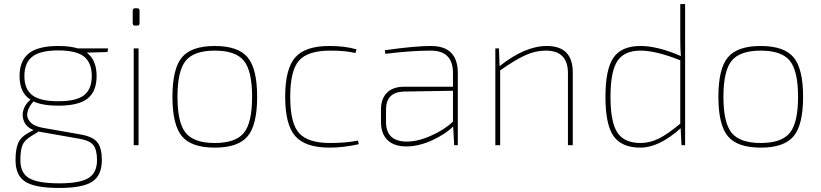

<svg xmlns="http://www.w3.org/2000/svg" viewBox="-20 -720 4072 952"><path d="M513 -462 410 -459Q459 -423 459 -343Q459 -267 414.5 -231.5Q370 -196 269 -196Q191 -196 146 -217Q123 -192 116.5 -165.5Q110 -139 128 -117Q146 -95 188 -87L381 -53Q442 -42 463.5 -13.5Q485 15 485 74Q485 150 437 181Q389 212 274 212Q154 212 105.5 181Q57 150 57 74Q57 20 70 -10.5Q83 -41 122 -62L146 -75Q112 -89 99.5 -117Q87 -145 96 -174.5Q105 -204 131 -226Q77 -260 77 -343Q77 -418 122.5 -455Q168 -492 269 -492Q327 -492 366 -480H516ZM397 -248Q435 -278 435 -343Q435 -408 397 -439Q359 -470 269 -470Q179 -470 140 -439Q101 -408 101 -343Q101 -278 140 -248Q179 -218 269 -218Q359 -218 397 -248ZM172 -68 138 -47Q103 -27 92 -1.5Q81 24 81 74Q81 138 124.5 163.5Q168 189 274 189Q376 189 418.5 163Q461 137 461 74Q461 24 443.5 0.5Q426 -23 374 -32L175 -67Z M650 -679H660Q672 -679 672 -667V-605Q672 -593 660 -593H650Q638 -593 638 -605V-667Q638 -679 650 -679ZM667 0H643V-480H667Z M882 -435.5Q929 -492 1045 -492Q1161 -492 1208 -435.5Q1255 -379 1255 -240Q1255 -101 1208 -44.5Q1161 12 1045 12Q929 12 882 -44.5Q835 -101 835 -240Q835 -379 882 -435.5ZM1189 -419Q1148 -469 1045 -469Q942 -469 901 -419Q860 -369 860 -240Q860 -111 901 -61Q942 -11 1045 -11Q1148 -11 1189 -61Q1230 -111 1230 -240Q1230 -369 1189 -419Z M1755 -23 1759 -5Q1684 12 1614 12Q1494 12 1444 -45Q1394 -102 1394 -240Q1394 -378 1443.5 -435Q1493 -492 1613 -492Q1693 -492 1748 -475L1742 -457Q1695 -469 1617 -469Q1507 -469 1463 -420Q1419 -371 1419 -240Q1419 -109 1463 -60Q1507 -11 1617 -11Q1696 -11 1755 -23Z M1891 -453 1888 -471Q2037 -492 2117 -492Q2250 -492 2250 -358V0H2232L2227 -93Q2192 -57 2125 -25.5Q2058 6 1994 6Q1934 6 1901.5 -25.5Q1869 -57 1869 -115V-177Q1869 -231 1899 -260.5Q1929 -290 1984 -290H2226V-358Q2226 -469 2116 -469Q2017 -469 1891 -453ZM1894 -177V-115Q1894 -20 1994 -18Q2049 -17 2116 -46.5Q2183 -76 2226 -117V-270L1984 -266Q1894 -264 1894 -177Z M2454 -480 2457 -392Q2583 -492 2691 -492Q2820 -492 2820 -361V0H2796V-358Q2796 -469 2686 -469Q2635 -469 2584.5 -446Q2534 -423 2460 -371V0H2436V-480Z M3377 -700V0H3359L3355 -84Q3247 12 3156 12Q3062 12 3022 -45.5Q2982 -103 2982 -240Q2982 -377 3022 -434.5Q3062 -492 3156 -492Q3241 -492 3356 -442Q3353 -468 3353 -535V-700ZM3353 -107V-421Q3233 -469 3156 -469Q3075 -469 3041 -417Q3007 -365 3007 -240Q3007 -115 3041 -63Q3075 -11 3156 -11Q3202 -11 3246.5 -33Q3291 -55 3353 -107Z M3589 -435.5Q3636 -492 3752 -492Q3868 -492 3915 -435.5Q3962 -379 3962 -240Q3962 -101 3915 -44.5Q3868 12 3752 12Q3636 12 3589 -44.5Q3542 -101 3542 -240Q3542 -379 3589 -435.5ZM3896 -419Q3855 -469 3752 -469Q3649 -469 3608 -419Q3567 -369 3567 -240Q3567 -111 3608 -61Q3649 -11 3752 -11Q3855 -11 3896 -61Q3937 -111 3937 -240Q3937 -369 3896 -419Z"/></svg>

Font: Exo 2.0 Thin
Style: Regular
Weight: 250
Designer: Natanael Gama
Version: Version 1.001;PS 001.001;hotconv 1.0.70;makeotf.lib2.5.58329